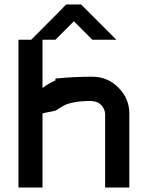

<svg xmlns="http://www.w3.org/2000/svg" viewBox="-20 -846 668 866"><path d="M454.2 0V-333.3Q452.5 -355 436.7 -372.1Q420.8 -389.2 396.7 -389.2V-390.8Q348.3 -390.8 318.8 -385.4Q289.2 -380 275 -373.3Q260.8 -366.7 230 -346.7V-347.5Q226.7 -345 200.8 -340.8Q175 -336.7 171.7 -333.3V0H63.3V-666.7H120.8Q257.5 -803.3 278.3 -825.8H345.8L505 -666.7H396.7L313.3 -750L230 -666.7H171.7V-449.2Q199.2 -470 230 -483.3V-491.7Q311.7 -500 396.7 -500Q465 -500 514.2 -450.8Q563.3 -401.7 563.3 -333.3V0Z"/></svg>

Font: 0xA000
Style: Bold
Weight: 700
Version: Version 0.1